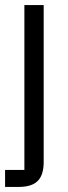

<svg xmlns="http://www.w3.org/2000/svg" viewBox="-20 -536 268 756"><path d="M0 133H76V-516H152V102Q152 153 128.5 176.5Q105 200 54 200H0Z"/></svg>

Font: IBM Plex Sans Cond
Style: Regular
Weight: 400
Width: 3
Designer: Mike Abbink, Paul van der Laan, Pieter van Rosmalen
Foundry: Bold Monday
Version: Version 1.3